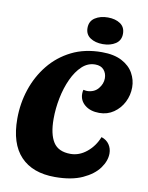

<svg xmlns="http://www.w3.org/2000/svg" viewBox="-96 -936 788 1025"><g transform="rotate(10 298.5 -424.0)"><path d="M273 20Q152 20 87 -48.5Q22 -117 22 -252Q22 -335 47.5 -411.5Q73 -488 122 -548.5Q171 -609 242 -644.5Q313 -680 406 -680Q472 -680 514.5 -657.5Q557 -635 577 -599Q597 -563 597 -523Q597 -480 578 -442.5Q559 -405 525 -381.5Q491 -358 447 -358Q399 -358 369.5 -382Q340 -406 340 -443Q340 -456 343 -465Q348 -464 353 -463Q358 -462 363 -462Q402 -463 423.5 -489Q445 -515 445 -545Q445 -572 429 -590.5Q413 -609 382 -609Q342 -609 311 -580Q280 -551 258 -503.5Q236 -456 224.5 -398.5Q213 -341 213 -285Q213 -202 240.5 -159Q268 -116 334 -116Q381 -116 421.5 -149Q462 -182 482 -233Q510 -224 524.5 -202.5Q539 -181 539 -154Q539 -114 510 -74Q481 -34 422 -7Q363 20 273 20ZM402 -723Q361 -723 334 -741Q307 -759 307 -794Q307 -831 335.5 -849.5Q364 -868 405 -868Q446 -868 472.5 -850Q499 -832 499 -796Q499 -760 471 -741.5Q443 -723 402 -723Z"/></g></svg>

Font: Sansita Swashed
Style: Bold
Weight: 700
Designer: Pablo Cosgaya
Foundry: Omnibus-Type
Version: Version 1.003; ttfautohint (v1.8.3)